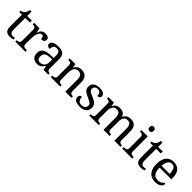

<svg xmlns="http://www.w3.org/2000/svg" viewBox="375 -2307 3864 3864"><g transform="rotate(45 2307.0 -375.0)"><path d="M240 10Q164 10 129.5 -24.5Q95 -59 95 -145V-479H19V-519Q37 -519 59 -526.5Q81 -534 97 -551Q114 -569 125 -595Q136 -621 143 -659H189V-536H320V-479H189V-142Q189 -91 210 -67Q231 -43 265 -43Q283 -43 298 -45Q313 -47 329 -50V-6Q316 0 290 5Q264 10 240 10Z M385 0V-42H388Q411 -42 429.5 -47Q448 -52 459 -67.5Q470 -83 470 -114V-426Q470 -456 458.5 -470.5Q447 -485 428.5 -489.5Q410 -494 388 -494H385V-536H539L558 -437H563Q576 -467 591 -492Q606 -517 631 -531.5Q656 -546 700 -546Q755 -546 781.5 -527Q808 -508 808 -473Q808 -442 786.5 -422Q765 -402 715 -402Q715 -443 703 -461.5Q691 -480 662 -480Q634 -480 615 -458Q596 -436 585 -402Q574 -368 569 -331.5Q564 -295 564 -266V-109Q564 -80 575.5 -65.5Q587 -51 605.5 -46.5Q624 -42 646 -42H674V0Z M1008 10Q964 10 928.5 -7.5Q893 -25 873 -60.5Q853 -96 853 -150Q853 -230 909.5 -268Q966 -306 1081 -310L1164 -313V-373Q1164 -409 1158 -436.5Q1152 -464 1132 -480Q1112 -496 1071 -496Q1033 -496 1013 -482Q993 -468 986.5 -443.5Q980 -419 980 -387Q938 -387 916.5 -401.5Q895 -416 895 -450Q895 -485 919.5 -506Q944 -527 985 -536.5Q1026 -546 1075 -546Q1167 -546 1212.5 -507Q1258 -468 1258 -373V-114Q1258 -86 1264 -70.5Q1270 -55 1284 -48.5Q1298 -42 1320 -42H1323V0H1188L1172 -86H1164Q1143 -58 1123 -36.5Q1103 -15 1076.5 -2.5Q1050 10 1008 10ZM1031 -52Q1072 -52 1101.5 -69Q1131 -86 1147.5 -117.5Q1164 -149 1164 -191V-272L1100 -269Q1043 -267 1010.5 -252Q978 -237 964 -210.5Q950 -184 950 -145Q950 -114 959 -93.5Q968 -73 986 -62.5Q1004 -52 1031 -52Z M1394 0V-42H1402Q1425 -42 1443.5 -47Q1462 -52 1473 -67.5Q1484 -83 1484 -114V-426Q1484 -456 1473 -470.5Q1462 -485 1444 -489.5Q1426 -494 1404 -494H1399V-536H1561L1574 -455H1579Q1600 -493 1623.5 -512.5Q1647 -532 1675 -539Q1703 -546 1735 -546Q1814 -546 1858.5 -499.5Q1903 -453 1903 -350V-114Q1903 -83 1912.5 -67.5Q1922 -52 1939 -47Q1956 -42 1978 -42H1983V0H1809V-345Q1809 -410 1784.5 -446Q1760 -482 1699 -482Q1654 -482 1627.5 -459.5Q1601 -437 1589.5 -400Q1578 -363 1578 -320V-109Q1578 -80 1589 -65.5Q1600 -51 1618 -46.5Q1636 -42 1658 -42H1663V0Z M2221 10Q2171 10 2134 -2Q2097 -14 2076.5 -37.5Q2056 -61 2056 -96Q2056 -123 2067 -138Q2078 -153 2092.5 -159Q2107 -165 2119 -165Q2119 -113 2142.5 -75.5Q2166 -38 2227 -38Q2280 -38 2308.5 -63.5Q2337 -89 2337 -129Q2337 -154 2326.5 -170Q2316 -186 2289.5 -201.5Q2263 -217 2214 -238Q2163 -261 2129.5 -282.5Q2096 -304 2079.5 -332.5Q2063 -361 2063 -404Q2063 -472 2114.5 -508.5Q2166 -545 2251 -545Q2299 -545 2331.5 -532.5Q2364 -520 2380.5 -499Q2397 -478 2397 -453Q2397 -426 2378.5 -409.5Q2360 -393 2325 -393Q2325 -443 2304 -471Q2283 -499 2239 -499Q2188 -499 2166 -476.5Q2144 -454 2144 -419Q2144 -394 2156.5 -377Q2169 -360 2196.5 -345.5Q2224 -331 2268 -313Q2321 -291 2354 -269Q2387 -247 2402.5 -218Q2418 -189 2418 -147Q2418 -69 2364 -29.5Q2310 10 2221 10Z M2490 0V-42H2503Q2526 -42 2543 -47Q2560 -52 2570 -67.5Q2580 -83 2580 -114V-426Q2580 -456 2570 -470.5Q2560 -485 2542.5 -489.5Q2525 -494 2503 -494H2500V-536H2657L2670 -455H2675Q2695 -493 2718 -512.5Q2741 -532 2768 -539Q2795 -546 2826 -546Q2858 -546 2886.5 -537Q2915 -528 2937 -508.5Q2959 -489 2971 -455H2979Q2999 -493 3023.5 -512.5Q3048 -532 3076.5 -539Q3105 -546 3136 -546Q3213 -546 3256 -499.5Q3299 -453 3299 -350V-114Q3299 -83 3309 -67.5Q3319 -52 3336.5 -47Q3354 -42 3376 -42H3379V0H3205V-345Q3205 -410 3181.5 -446Q3158 -482 3100 -482Q3059 -482 3034.5 -461.5Q3010 -441 2999.5 -407Q2989 -373 2989 -333V-114Q2989 -83 2999 -67.5Q3009 -52 3026.5 -47Q3044 -42 3066 -42H3069V0H2895V-345Q2895 -410 2871.5 -446Q2848 -482 2790 -482Q2747 -482 2721.5 -459.5Q2696 -437 2685 -400Q2674 -363 2674 -320V-109Q2674 -80 2685.5 -65.5Q2697 -51 2715.5 -46.5Q2734 -42 2756 -42H2759V0Z M3430 0V-42H3443Q3465 -42 3483.5 -46.5Q3502 -51 3513.5 -65.5Q3525 -80 3525 -109V-426Q3525 -456 3513.5 -470.5Q3502 -485 3483.5 -489.5Q3465 -494 3443 -494H3440V-536H3619V-114Q3619 -83 3630 -67.5Q3641 -52 3660 -47Q3679 -42 3701 -42H3714V0ZM3568 -636Q3544 -636 3527.5 -650Q3511 -664 3511 -698Q3511 -733 3527.5 -746.5Q3544 -760 3568 -760Q3591 -760 3608 -746.5Q3625 -733 3625 -698Q3625 -664 3608 -650Q3591 -636 3568 -636Z M3967 10Q3891 10 3856.5 -24.5Q3822 -59 3822 -145V-479H3746V-519Q3764 -519 3786 -526.5Q3808 -534 3824 -551Q3841 -569 3852 -595Q3863 -621 3870 -659H3916V-536H4047V-479H3916V-142Q3916 -91 3937 -67Q3958 -43 3992 -43Q4010 -43 4025 -45Q4040 -47 4056 -50V-6Q4043 0 4017 5Q3991 10 3967 10Z M4366 10Q4257 10 4195.5 -62Q4134 -134 4134 -264Q4134 -404 4192 -475Q4250 -546 4356 -546Q4453 -546 4508.5 -486Q4564 -426 4564 -307V-261H4231Q4233 -152 4270.5 -102.5Q4308 -53 4380 -53Q4432 -53 4468.5 -74.5Q4505 -96 4523 -123Q4530 -120 4536 -111Q4542 -102 4542 -89Q4542 -69 4523 -46Q4504 -23 4465 -6.5Q4426 10 4366 10ZM4463 -315Q4463 -395 4438.5 -443.5Q4414 -492 4354 -492Q4299 -492 4268.5 -446.5Q4238 -401 4233 -315Z"/></g></svg>

Font: Noto Serif Tibetan
Style: Regular
Weight: 400
Designer: Monotype Design Team
Foundry: Monotype Imaging Inc.
Version: Version 2.103